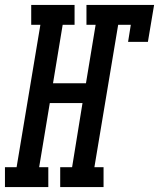

<svg xmlns="http://www.w3.org/2000/svg" viewBox="-67 -755 642 775"><path d="M-47 0V-80H0L96 -655H59V-735H234V-655H186L147 -419H280L319 -655H282V-735H555L530 -586H450L461 -655H410L314 -80H351V0H176V-80H224L266 -339H134L91 -80H128V0Z"/></svg>

Font: Iosevka Curly Slab MdObl
Style: Regular
Weight: 500
Italic angle: -9°
Monospace: yes
Designer: Belleve Invis
Foundry: Belleve Invis
Version: Version 11.0.0; ttfautohint (v1.8.3)